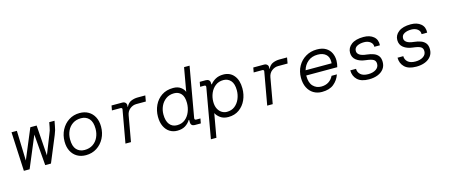

<svg xmlns="http://www.w3.org/2000/svg" viewBox="-54 -1427 5508 2355"><g transform="rotate(-15 2700.0 -250.0)"><path d="M85 0 61 -496H129L141 -116L300 -496H380L407 -110L503 -352Q514 -378 519.5 -396Q525 -414 529 -437L540 -496H607L595 -432Q590 -403 584 -382Q578 -361 564 -326L429 0H356L324 -396L158 0Z M872 12Q809 12 761.5 -15.5Q714 -43 687 -94.5Q660 -146 660 -217Q660 -298 694.5 -364Q729 -430 789.5 -469Q850 -508 928 -508Q991 -508 1038.5 -480.5Q1086 -453 1113 -401.5Q1140 -350 1140 -279Q1140 -198 1105.5 -132Q1071 -66 1010.5 -27Q950 12 872 12ZM872 -54Q934 -54 978 -83.5Q1022 -113 1045 -162.5Q1068 -212 1068 -271Q1068 -358 1029.5 -400Q991 -442 928 -442Q866 -442 822 -412.5Q778 -383 755 -334Q732 -285 732 -225Q732 -137 770.5 -95.5Q809 -54 872 -54Z M1375 0 1449 -416Q1451 -424 1445.5 -430Q1440 -436 1432 -436H1320L1331 -496H1468Q1494 -496 1508.5 -479.5Q1523 -463 1518 -437L1517 -429H1521Q1544 -476 1583.5 -492Q1623 -508 1666 -508H1763L1750 -434H1630Q1586 -434 1549 -405.5Q1512 -377 1503 -327L1445 0Z M2031 12Q1978 12 1936 -14.5Q1894 -41 1869.5 -92Q1845 -143 1845 -214Q1845 -292 1876.5 -359Q1908 -426 1968.5 -467Q2029 -508 2116 -508Q2174 -508 2210.5 -481Q2247 -454 2259 -420L2312 -720H2382L2270 -85Q2266 -60 2291 -60H2343L2332 0H2255Q2232 0 2218.5 -12.5Q2205 -25 2205 -53V-79H2199Q2173 -37 2132.5 -12.5Q2092 12 2031 12ZM2046 -54Q2107 -54 2148.5 -87.5Q2190 -121 2211.5 -174.5Q2233 -228 2233 -286Q2233 -365 2199.5 -403.5Q2166 -442 2110 -442Q2049 -442 2005.5 -410.5Q1962 -379 1939.5 -329.5Q1917 -280 1917 -224Q1917 -142 1951.5 -98Q1986 -54 2046 -54Z M2401 220 2512 -411Q2517 -436 2492 -436H2440L2451 -496H2528Q2553 -496 2567 -483Q2581 -470 2581 -445V-429H2587Q2613 -463 2654 -485.5Q2695 -508 2752 -508Q2837 -508 2886.5 -447.5Q2936 -387 2936 -283Q2936 -205 2906 -138Q2876 -71 2818.5 -29.5Q2761 12 2680 12Q2619 12 2579.5 -17Q2540 -46 2524 -80L2471 220ZM2679 -54Q2739 -54 2780 -86.5Q2821 -119 2842.5 -170.5Q2864 -222 2864 -278Q2864 -362 2828 -402Q2792 -442 2736 -442Q2676 -442 2634 -409.5Q2592 -377 2570 -325.5Q2548 -274 2548 -216Q2548 -163 2566.5 -127Q2585 -91 2615 -72.5Q2645 -54 2679 -54Z M3175 0 3249 -416Q3251 -424 3245.5 -430Q3240 -436 3232 -436H3120L3131 -496H3268Q3294 -496 3308.5 -479.5Q3323 -463 3318 -437L3317 -429H3321Q3344 -476 3383.5 -492Q3423 -508 3466 -508H3563L3550 -434H3430Q3386 -434 3349 -405.5Q3312 -377 3303 -327L3245 0Z M3869 12Q3809 12 3762.5 -16Q3716 -44 3689.5 -96.5Q3663 -149 3663 -222Q3663 -304 3699 -368.5Q3735 -433 3798 -470.5Q3861 -508 3940 -508Q4009 -508 4053 -481.5Q4097 -455 4118 -411Q4139 -367 4139 -314Q4139 -297 4135.5 -272.5Q4132 -248 4127 -233H3733Q3733 -230 3733 -227Q3733 -139 3774.5 -96.5Q3816 -54 3877 -54Q3933 -54 3972 -79.5Q4011 -105 4032 -149H4100Q4075 -78 4019.5 -33Q3964 12 3869 12ZM3933 -444Q3859 -444 3809.5 -403Q3760 -362 3742 -297H4072Q4073 -303 4073 -309Q4073 -315 4073 -321Q4073 -380 4035.5 -412Q3998 -444 3933 -444Z M4467 12Q4368 12 4319.5 -34.5Q4271 -81 4271 -154H4344Q4344 -110 4376.5 -81Q4409 -52 4473 -52Q4533 -52 4571.5 -77.5Q4610 -103 4610 -147Q4610 -185 4582.5 -201.5Q4555 -218 4484 -226Q4413 -234 4368.5 -268.5Q4324 -303 4324 -363Q4324 -426 4378 -467Q4432 -508 4532 -508Q4612 -508 4659.5 -468Q4707 -428 4702 -357H4631Q4633 -396 4601.5 -420Q4570 -444 4522 -444Q4470 -444 4434 -425Q4398 -406 4398 -365Q4398 -335 4427 -315Q4456 -295 4518 -289Q4565 -284 4602 -270Q4639 -256 4660.5 -228Q4682 -200 4682 -151Q4682 -100 4654.5 -63.5Q4627 -27 4578.5 -7.5Q4530 12 4467 12Z M5067 12Q4968 12 4919.5 -34.5Q4871 -81 4871 -154H4944Q4944 -110 4976.5 -81Q5009 -52 5073 -52Q5133 -52 5171.5 -77.5Q5210 -103 5210 -147Q5210 -185 5182.5 -201.5Q5155 -218 5084 -226Q5013 -234 4968.5 -268.5Q4924 -303 4924 -363Q4924 -426 4978 -467Q5032 -508 5132 -508Q5212 -508 5259.5 -468Q5307 -428 5302 -357H5231Q5233 -396 5201.5 -420Q5170 -444 5122 -444Q5070 -444 5034 -425Q4998 -406 4998 -365Q4998 -335 5027 -315Q5056 -295 5118 -289Q5165 -284 5202 -270Q5239 -256 5260.5 -228Q5282 -200 5282 -151Q5282 -100 5254.5 -63.5Q5227 -27 5178.5 -7.5Q5130 12 5067 12Z"/></g></svg>

Font: DM Mono Light
Style: Italic
Weight: 300
Italic angle: -10°
Designer: Colophon Foundry
Foundry: Colophon Foundry
Version: Version 1.000; ttfautohint (v1.8.2.53-6de2)